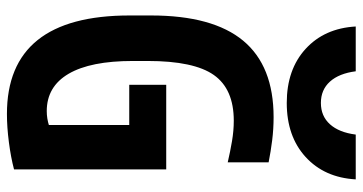

<svg xmlns="http://www.w3.org/2000/svg" viewBox="-260 -750 1021 540"><g transform="rotate(90 250.0 -480.5)"><path d="M301 10Q24 10 24 -335V-395Q24 -569 95 -654.5Q166 -740 310 -740Q343 -740 375 -736Q407 -732 437 -726V-611Q407 -618 377.5 -623Q348 -628 320 -628Q231 -628 191.5 -572Q152 -516 152 -386V-344Q152 -225 188 -163.5Q224 -102 293 -102Q314 -102 334 -108.5Q354 -115 376 -130L332 -63V-334H219V-438H457V-10Q423 -1 380.5 4.5Q338 10 301 10ZM270 -777Q176 -777 118 -830Q60 -883 55 -971H181Q187 -924 210 -898.5Q233 -873 270 -873Q307 -873 330 -898.5Q353 -924 359 -971H485Q480 -883 422 -830Q364 -777 270 -777Z"/></g></svg>

Font: M PLUS 1 Code SemiBold
Style: Regular
Weight: 600
Designer: Coji Morishita
Foundry: UNDERFOREST DESIGN
Version: Version 1.005